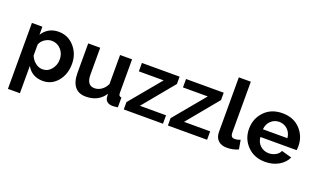

<svg xmlns="http://www.w3.org/2000/svg" viewBox="-92 -1267 3338 2016"><g transform="rotate(20 1577.0 -258.5)"><path d="M195 -92V213H61V-524H178V-434Q241 -533 359 -533Q464 -533 534 -454Q604 -375 604 -263Q604 -147 539 -68.5Q474 10 375 10Q253 10 195 -92ZM467 -263Q467 -329 425.5 -374Q384 -419 322 -419Q283 -419 245.5 -394Q208 -369 195 -331V-208Q213 -163 250.5 -133.5Q288 -104 330 -104Q389 -104 428 -151.5Q467 -199 467 -263Z M690 -196V-524H824V-225Q824 -104 911 -104Q951 -104 987 -128Q1023 -152 1046 -199V-524H1180V-150Q1180 -129 1187 -120Q1194 -111 1212 -109V0Q1180 6 1154 6Q1118 6 1095.5 -10.5Q1073 -27 1069 -56L1066 -98Q996 10 855 10Q774 10 732 -42.5Q690 -95 690 -196Z M1278 -82 1567 -430H1290V-524H1711V-442L1424 -94H1716V0H1278Z M1771 -82 2060 -430H1783V-524H2204V-442L1917 -94H2209V0H1771Z M2298 -730H2432V-168Q2432 -133 2443 -120Q2454 -107 2477 -107Q2510 -107 2540 -121L2558 -19Q2501 8 2430 8Q2368 8 2333 -26Q2298 -60 2298 -121Z M2859 10Q2736 10 2659.5 -68.5Q2583 -147 2583 -259Q2583 -374 2659 -453.5Q2735 -533 2860 -533Q2984 -533 3058.5 -454Q3133 -375 3133 -264Q3133 -236 3130 -219H2725Q2730 -159 2770 -123.5Q2810 -88 2864 -88Q2905 -88 2940.5 -107.5Q2976 -127 2988 -159L3103 -127Q3074 -65 3009 -27.5Q2944 10 2859 10ZM2722 -304H2996Q2990 -363 2951.5 -399.5Q2913 -436 2858 -436Q2804 -436 2765.5 -399.5Q2727 -363 2722 -304Z"/></g></svg>

Font: Raleway-v4020
Style: Bold
Weight: 700
Designer: Matt McInerney, Pablo Impallari, Rodrigo Fuenzalida
Foundry: Matt McInerney, Pablo Impallari, Rodrigo Fuenzalida
Version: Version 4.020;PS 004.020;hotconv 1.0.88;makeotf.lib2.5.64775